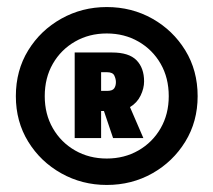

<svg xmlns="http://www.w3.org/2000/svg" viewBox="-20 -755 606 545"><path d="M283 -230Q213 -230 154 -263Q95 -296 60 -353Q25 -410 25 -482Q25 -555 60 -612Q95 -669 154 -702Q213 -735 283 -735Q354 -735 412.5 -702Q471 -669 506 -612Q541 -555 541 -482Q541 -410 506 -353Q471 -296 412.5 -263Q354 -230 283 -230ZM283 -305Q333 -305 373 -328Q413 -351 436 -391Q459 -431 459 -482Q459 -534 436 -574Q413 -614 373 -637Q333 -660 283 -660Q233 -660 193 -637Q153 -614 130 -574Q107 -534 107 -482Q107 -431 130 -391Q153 -351 193 -328Q233 -305 283 -305ZM192 -606H298Q346 -606 367.5 -584Q389 -562 389 -524Q389 -504 379 -483.5Q369 -463 349 -451L387 -363H301L275 -440H267V-363H192ZM284 -497Q299 -497 304 -504Q309 -511 309 -522Q309 -531 304.5 -540.5Q300 -550 284 -550H267V-497Z"/></svg>

Font: Reem Kufi
Style: Bold
Weight: 700
Designer: Khaled Hosny
Version: Version 1.001